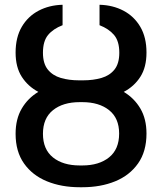

<svg xmlns="http://www.w3.org/2000/svg" viewBox="-20 -780 684 810"><path d="M330.6 -441.1Q373.6 -441.1 408.2 -451.2Q442.8 -461.3 463.1 -486.7Q483.3 -512.1 483.3 -557.5Q483.3 -606.2 461.3 -632.3Q439.3 -658.4 399.9 -673.7V-759.9Q456 -758.5 500.9 -734.9Q545.8 -711.3 571.9 -666.9Q598 -622.5 598 -558.2Q598 -496.4 572.1 -456Q546.2 -415.5 502.1 -392.4Q546.5 -365.8 572.3 -321.9Q598 -278.1 598 -216.6Q598 -141 562.5 -90.6Q527 -40.1 465.9 -15.1Q404.8 9.9 327.4 9.9H316.4Q239.3 9.9 178.1 -15.1Q116.8 -40.1 81.3 -90.4Q45.8 -140.6 45.8 -215.6Q45.8 -277.7 71.6 -321.7Q97.3 -365.8 141.7 -392.4Q98 -415.5 71.9 -456Q45.8 -496.4 45.8 -558.2Q45.8 -622.5 71.9 -666.9Q98 -711.3 142.9 -734.9Q187.9 -758.5 244 -759.9V-673.7Q204.2 -658.4 182.7 -632.3Q161.2 -606.2 161.2 -557.5Q161.2 -512.1 181.6 -486.7Q202.1 -461.3 236.5 -451.2Q271 -441.1 313.2 -441.1ZM327.4 -349.1H316.4Q245.7 -349.1 203.5 -315.2Q161.2 -281.2 161.2 -215.6Q161.2 -149.9 203.5 -115.9Q245.7 -82 316.4 -82H327.4Q397.7 -82 440.2 -116.1Q482.6 -150.2 482.6 -216.6Q482.6 -281.6 440.2 -315.3Q397.7 -349.1 327.4 -349.1Z"/></svg>

Font: Inter UI Medium
Style: Regular
Weight: 500
Designer: Rasmus Andersson
Foundry: rsms
Version: 3.2;8d6f07862